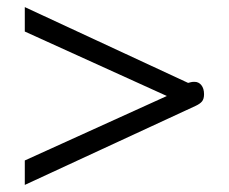

<svg xmlns="http://www.w3.org/2000/svg" viewBox="-20 -525 646 542"><path d="M50 -72 451 -254 50 -436V-505L511 -291L519 -293Q522 -294 529 -294Q541 -294 548.5 -284.5Q556 -275 556 -259Q556 -246 550.5 -239Q545 -232 532 -226L50 -3Z"/></svg>

Font: Niramit Light
Style: Regular
Weight: 300
Designer: Katatrad Aksorn Co.,Ltd.
Foundry: Cadson Demak Co.,Ltd.
Version: Version 1.000; ttfautohint (v1.6)